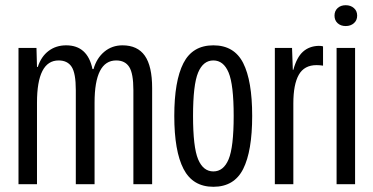

<svg xmlns="http://www.w3.org/2000/svg" viewBox="-20 -707 1433 737"><path d="M51 -523H120L122 -450H125Q138 -490 166.5 -511.5Q195 -533 234 -533Q316 -533 335 -442H339Q351 -484 380.5 -508.5Q410 -533 450 -533Q508 -533 536 -493Q564 -453 564 -369V0H492V-361Q492 -425 476 -450Q460 -475 426 -475Q343 -475 343 -313V0H271V-361Q271 -426 255 -450.5Q239 -475 205 -475Q122 -475 122 -313V0H51Z M649 -262Q649 -396 684 -464.5Q719 -533 799 -533Q879 -533 913.5 -465Q948 -397 948 -262Q948 -127 913.5 -58.5Q879 10 799 10Q720 10 684.5 -58.5Q649 -127 649 -262ZM877 -262Q877 -382 857.5 -428.5Q838 -475 799 -475Q760 -475 740.5 -428.5Q721 -382 721 -262Q721 -142 740.5 -95.5Q760 -49 799 -49Q838 -49 857.5 -95.5Q877 -142 877 -262Z M1035 -523H1101L1104 -439H1106Q1119 -487 1143 -508.5Q1167 -530 1203 -531Q1215 -531 1220 -529V-455Q1208 -457 1195 -457Q1148 -457 1127 -420Q1106 -383 1106 -310V0H1035Z M1272 -523H1343V0H1272ZM1264 -647Q1264 -665 1276 -676Q1288 -687 1307 -687Q1326 -687 1338.5 -676Q1351 -665 1351 -647Q1351 -629 1338.5 -618Q1326 -607 1307 -607Q1288 -607 1276 -618Q1264 -629 1264 -647Z"/></svg>

Font: Mona Sans Condensed
Style: Regular
Weight: 400
Width: 3
Designer: Deni Anggara
Foundry: GitHub
Version: Version 2.000